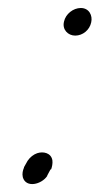

<svg xmlns="http://www.w3.org/2000/svg" viewBox="-20 -482 249 480"><path d="M40 -63C37 -56 35 -48 37 -39C45 -11 84 -21 98 -42V-43L106 -58L108 -59C110 -65 112 -73 111 -81C108 -100 88 -104 73 -99C64 -96 55 -89 49 -80L40 -64ZM168 -393C187 -393 204 -407 208 -426C212 -443 203 -462 182 -462C163 -462 144 -447 140 -428C135 -408 150 -393 168 -393Z"/></svg>

Font: Stray Cat
Style: ExBdExtObl
Weight: 800
Version: Version 1.0